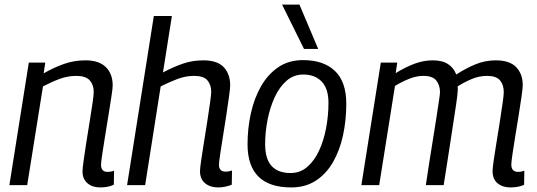

<svg xmlns="http://www.w3.org/2000/svg" viewBox="-20 -810 2350 840"><path d="M106 -536H178L171 -489Q216 -515 260.5 -530.5Q305 -546 354 -546Q413 -546 443 -516.5Q473 -487 473 -436Q473 -424 467.5 -388Q462 -352 454.5 -305.5Q447 -259 439.5 -213Q432 -167 427 -133Q422 -99 422 -89Q422 -58 451 -58Q466 -58 479 -63L478 -2Q464 5 448 7.5Q432 10 418 10Q384 10 362.5 -8.5Q341 -27 341 -60Q341 -73 346 -108.5Q351 -144 358 -189Q365 -234 372.5 -279.5Q380 -325 385 -360Q390 -395 390 -408Q390 -439 372.5 -458.5Q355 -478 314 -478Q277 -478 241.5 -465Q206 -452 168 -432L99 0H21Z M938 -89Q938 -59 967 -59Q980 -59 995 -64L994 -2Q980 4 964 7Q948 10 934 10Q899 10 877 -8.5Q855 -27 855 -61Q855 -73 860 -108Q865 -143 872.5 -188.5Q880 -234 887 -280Q894 -326 899 -361Q904 -396 904 -409Q904 -439 887.5 -458.5Q871 -478 829 -478Q792 -478 756.5 -464.5Q721 -451 683 -432L615 0H536L653 -740H732L693 -493Q738 -517 780 -531.5Q822 -546 870 -546Q931 -546 959 -516Q987 -486 987 -437Q987 -424 982 -388Q977 -352 970 -305.5Q963 -259 955.5 -213.5Q948 -168 943 -133.5Q938 -99 938 -89Z M1254 10Q1063 10 1063 -179Q1063 -248 1077.5 -314Q1092 -380 1122 -432.5Q1152 -485 1197.5 -516Q1243 -547 1306 -547Q1396 -547 1445.5 -499.5Q1495 -452 1495 -356Q1495 -283 1480.5 -217Q1466 -151 1436.5 -100Q1407 -49 1361.5 -19.5Q1316 10 1254 10ZM1251 -53Q1293 -53 1324 -79.5Q1355 -106 1375.5 -150Q1396 -194 1406.5 -248.5Q1417 -303 1417 -360Q1417 -422 1387.5 -453Q1358 -484 1307 -484Q1265 -484 1233.5 -456.5Q1202 -429 1181.5 -384Q1161 -339 1150.5 -285.5Q1140 -232 1140 -180Q1140 -114 1168.5 -83.5Q1197 -53 1251 -53ZM1310 -596 1214 -790H1290L1372 -596Z M2213 10Q2179 10 2157 -8Q2135 -26 2135 -62Q2135 -74 2140 -109Q2145 -144 2152.5 -189Q2160 -234 2167 -279.5Q2174 -325 2179 -359.5Q2184 -394 2184 -407Q2184 -439 2167.5 -458.5Q2151 -478 2111 -478Q2077 -478 2045.5 -465Q2014 -452 1982 -432Q1983 -427 1983 -419.5Q1983 -412 1982 -406Q1981 -391 1976 -356.5Q1971 -322 1964 -277Q1957 -232 1949.5 -182.5Q1942 -133 1934.5 -85.5Q1927 -38 1921 0H1843Q1849 -41 1857 -92.5Q1865 -144 1873.5 -196Q1882 -248 1889 -293.5Q1896 -339 1900.5 -369.5Q1905 -400 1905 -407Q1905 -437 1889 -457.5Q1873 -478 1832 -478Q1803 -478 1772 -466Q1741 -454 1708 -434L1639 0H1561L1646 -536H1718L1711 -490Q1753 -516 1793 -531Q1833 -546 1873 -546Q1916 -546 1941 -529Q1966 -512 1976 -484Q2021 -513 2062.5 -529.5Q2104 -546 2149 -546Q2210 -546 2238.5 -516Q2267 -486 2267 -438Q2267 -425 2262 -389.5Q2257 -354 2249.5 -307.5Q2242 -261 2234.5 -215.5Q2227 -170 2222 -135.5Q2217 -101 2217 -90Q2217 -58 2247 -58Q2261 -58 2274 -63L2273 -2Q2260 5 2243.5 7.5Q2227 10 2213 10Z"/></svg>

Font: Georama
Style: Italic
Weight: 400
Italic angle: -9°
Designer: Jean-Baptiste Levee
Foundry: Production Type
Version: Version 1.000